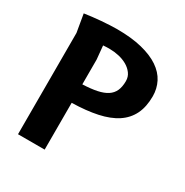

<svg xmlns="http://www.w3.org/2000/svg" viewBox="-173 -897 997 1036"><g transform="rotate(30 325.0 -379.0)"><path d="M247 0H81V-631Q79 -642.5 76.5 -657Q74 -671.5 71.5 -686.5Q69 -701.5 66.5 -716Q64 -730.5 62 -742Q84.5 -745.5 111 -748.5Q137.5 -751.5 164.2 -753.8Q191 -756 216 -757.2Q241 -758.5 260 -758.5Q350.5 -758.5 416.2 -742.2Q482 -726 524.8 -697Q567.5 -668 588 -628Q608.5 -588 608.5 -540.5Q608.5 -475 585.8 -428.5Q563 -382 517.8 -352.2Q472.5 -322.5 404.8 -308Q337 -293.5 247 -291.5ZM247 -560.5V-406.5Q299 -408.5 336 -416.2Q373 -424 396.5 -439.2Q420 -454.5 431 -479Q442 -503.5 442 -539Q442 -566 427 -586.2Q412 -606.5 388.8 -619.8Q365.5 -633 337 -639.5Q308.5 -646 281.5 -646Q274.5 -646 269.5 -646Q264.5 -646 260 -645.8Q255.5 -645.5 250.5 -645.2Q245.5 -645 239 -644.5Z"/></g></svg>

Font: B612 Mono
Style: Bold
Weight: 700
Version: Version 1.005